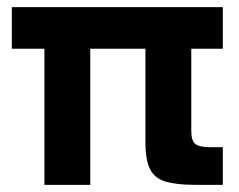

<svg xmlns="http://www.w3.org/2000/svg" viewBox="-20 -516 666 536"><path d="M104 0V-380H13V-496H602V-380H514V-151Q514 -122 526 -113.5Q538 -105 569 -105H602V0H524Q473 0 442.5 -9Q412 -18 399 -43.5Q386 -69 386 -118V-380H232V0Z"/></svg>

Font: Atkinson Hyperlegible
Style: Bold
Weight: 700
Designer: Elliott Scott, Megan Eiswerth, Linus Boman, Theodore Petrosky
Foundry: Braille Institute
Version: Version 1.006; ttfautohint (v1.8.3)